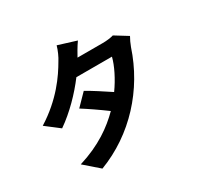

<svg xmlns="http://www.w3.org/2000/svg" viewBox="-186 -1054 1372 1337"><g transform="rotate(-30 500.0 -385.5)"><path d="M866 -567C875 -592 888 -619 899 -638L797 -701C775 -694 741 -690 710 -690H507C519 -712 544 -757 569 -792L424 -837C415 -803 394 -757 378 -733C328 -646 235 -509 60 -400L168 -317C269 -387 362 -483 432 -576H718C703 -514 660 -427 608 -355C545 -397 482 -438 429 -468L340 -377C391 -345 457 -300 522 -252C439 -169 328 -88 155 -35L271 66C557 -43 771 -279 866 -567Z"/></g></svg>

Font: DAIFUKU Sans JP
Style: Bold
Weight: 700
Designer: Original font ‘Source Han Sans JP’ : Ryoko NISHIZUKA  (kana, bopomofo & ideographs); Paul D. Hunt (Latin, Greek & Cyrill
Foundry: Daifuku
Version: Version 1.001